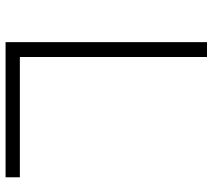

<svg xmlns="http://www.w3.org/2000/svg" viewBox="-56 -688 745 672"><g transform="rotate(90 316.0 -352.5)"><path d="M128 0V-705H180V-50H601V0Z"/></g></svg>

Font: Nunito Sans 7pt SemiExpanded ExtraLight
Style: Regular
Weight: 250
Width: 6
Designer: Vernon Adams
Foundry: Vernon Adams
Version: Version 3.101;gftools[0.9.27]